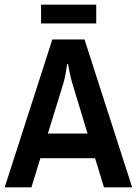

<svg xmlns="http://www.w3.org/2000/svg" viewBox="-20 -798 584 818"><path d="M155 -698V-778H390V-698ZM423 0 385 -124H152L114 0H0L203 -630H340L543 0ZM249 -440 184 -229H353L289 -440Q283 -460 277 -488Q271 -516 270 -525H266Q265 -516 260 -487Q255 -458 249 -440Z"/></svg>

Font: Pragati Narrow
Style: Bold
Weight: 700
Designer: Hector Gatti, Marcela Romero, Pablo Cosgaya and Nicolas Silva
Foundry: Omnibus-Type
Version: Version 1.010; ttfautohint (v1.3)